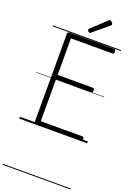

<svg xmlns="http://www.w3.org/2000/svg" viewBox="-304 -1357 1344 1956"><g transform="rotate(20 368.0 -379.5)"><path d="M187 0Q173 0 166.5 -5.5Q160 -11 160 -23V-979Q160 -989 167 -993.5Q174 -998 188 -998H667Q675 -998 679 -992.5Q683 -987 683 -973Q683 -959 679 -953.5Q675 -948 667 -948H215V-552H597Q605 -552 609.5 -546.5Q614 -541 614 -528Q614 -514 609.5 -508Q605 -502 597 -502H215V-50H667Q675 -50 679 -44.5Q683 -39 683 -25Q683 -11 679 -5.5Q675 0 667 0ZM374 -1066Q367 -1066 358 -1075Q349 -1084 349 -1091Q349 -1093 349.5 -1096.5Q350 -1100 354 -1103L512 -1250Q516 -1253 519 -1256Q522 -1259 527 -1259Q533 -1259 541 -1253Q549 -1247 554.5 -1239.5Q560 -1232 560 -1225Q560 -1221 559 -1218Q558 -1215 552 -1210L387 -1073Q383 -1070 380 -1068Q377 -1066 374 -1066ZM0 490H736V500H0ZM0 -20H736V0H0ZM0 -505H736V-500H0ZM0 -1010H736V-1000H0Z"/></g></svg>

Font: Playwrite ES Deco Guides
Style: Regular
Weight: 400
Designer: Veronika Burian, José Scaglione
Foundry: TypeTogether
Version: Version 1.003